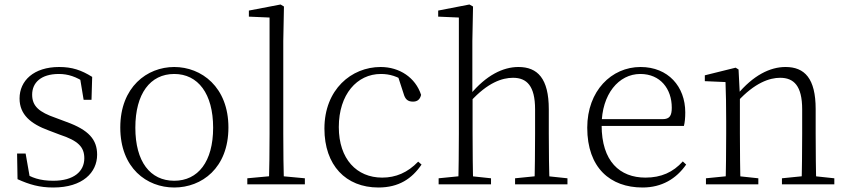

<svg xmlns="http://www.w3.org/2000/svg" viewBox="-20 -820 3767 854"><path d="M217 14C348 14 412 -53 412 -132C412 -199 375 -242 275 -278L227 -296C155 -321 123 -347 123 -399C123 -452 162 -491 242 -491C282 -491 320 -479 361 -450V-483L334 -485L352 -376H387L390 -478C342 -508 301 -522 243 -522C130 -522 67 -461 67 -382C67 -310 117 -269 196 -240L246 -221C328 -194 355 -166 355 -116C355 -58 309 -16 217 -16C157 -16 119 -30 83 -54V-18L115 -17L94 -137H56L58 -23C111 1 156 14 217 14Z M755 14C877 14 996 -72 996 -253C996 -433 876 -522 755 -522C634 -522 515 -433 515 -253C515 -72 633 14 755 14ZM755 -16C648 -16 582 -101 582 -252C582 -403 648 -491 755 -491C861 -491 928 -403 928 -252C928 -101 861 -16 755 -16Z M1080 0H1336V-27L1218 -38H1199L1080 -27ZM1176 0H1243C1241 -59 1240 -156 1240 -226V-637L1243 -791L1228 -800L1087 -773V-746L1179 -742V-226C1179 -156 1178 -59 1176 0Z M1663 14C1754 14 1812 -25 1855 -88L1840 -101C1793 -52 1740 -30 1680 -30C1567 -30 1487 -112 1487 -255C1487 -400 1568 -491 1674 -491C1713 -491 1748 -481 1790 -452L1747 -490L1775 -404C1782 -379 1793 -368 1817 -368C1836 -368 1848 -377 1853 -398C1828 -475 1757 -522 1673 -522C1543 -522 1423 -422 1423 -248C1423 -85 1518 14 1663 14Z M1931 0H2164V-27L2061 -38H2041L1931 -27ZM2018 0H2085C2083 -48 2082 -159 2082 -226V-387L2081 -399V-637L2084 -791L2068 -800L1929 -773V-746L2021 -742V-226C2021 -159 2020 -48 2018 0ZM2271 0H2504V-27L2400 -38H2380L2271 -27ZM2357 0H2425C2422 -48 2421 -157 2421 -226V-334C2421 -471 2371 -522 2286 -522C2217 -522 2142 -485 2071 -399H2057L2072 -368C2149 -453 2214 -474 2262 -474C2323 -474 2360 -438 2360 -334V-226C2360 -157 2359 -48 2357 0Z M2838 14C2924 14 2988 -25 3032 -88L3017 -102C2974 -54 2921 -30 2851 -30C2737 -30 2656 -102 2656 -263C2656 -401 2732 -491 2828 -491C2917 -491 2968 -425 2968 -341C2968 -306 2959 -290 2927 -290H2622V-260H3022C3026 -275 3028 -296 3028 -320C3028 -435 2952 -522 2829 -522C2700 -522 2592 -416 2592 -252C2592 -73 2695 14 2838 14Z M3120 0H3353V-27L3250 -38H3230L3120 -27ZM3207 0H3274C3272 -48 3271 -159 3271 -226V-393L3265 -511L3252 -519L3115 -485V-459L3207 -455C3209 -405 3210 -350 3210 -281V-226C3210 -159 3209 -48 3207 0ZM3458 0H3691V-27L3588 -38H3567L3458 -27ZM3545 0H3611C3609 -48 3608 -157 3608 -226V-335C3608 -471 3559 -522 3474 -522C3405 -522 3330 -485 3258 -398H3250L3260 -368C3337 -452 3403 -474 3450 -474C3511 -474 3548 -438 3548 -334V-226C3548 -157 3547 -48 3545 0Z"/></svg>

Font: Source Han Serif TW VF
Style: Regular
Weight: 250
Designer: Ryoko NISHIZUKA 西塚涼子 (kana & ideographs); Frank Grießhammer (Latin, Greek & Cyrillic); Wenlong ZHANG 张文龙 (bopomofo); San
Foundry: Adobe
Version: Version 2.002;hotconv 1.1.0;makeotfexe 2.6.0